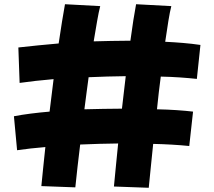

<svg xmlns="http://www.w3.org/2000/svg" viewBox="-20 -835 1016 910"><path d="M61 -123 46 -284Q82 -291 125 -296.5Q168 -302 215 -306Q224 -384 234 -460Q189 -456 148 -451.5Q107 -447 73 -442L67 -610Q113 -615 161 -620Q209 -625 258 -629Q266 -685 274 -733Q282 -781 288 -815L455 -806Q448 -779 440.5 -736Q433 -693 424 -639L506 -641Q547 -642 588 -642H598Q605 -695 612 -739Q619 -783 625 -815L792 -806Q785 -779 778 -735.5Q771 -692 763 -637Q805 -635 847 -631.5Q889 -628 930 -622L913 -461Q876 -465 833 -468Q790 -471 742 -472Q737 -435 732.5 -396Q728 -357 724 -317Q774 -316 817.5 -313Q861 -310 895 -306L877 -143Q837 -147 794 -149.5Q751 -152 706 -153Q700 -98 695 -45Q690 8 685 55L520 49Q524 2 529.5 -49.5Q535 -101 540 -155Q450 -154 360 -150Q353 -96 347.5 -44.5Q342 7 337 53L176 47Q180 4 185 -43Q190 -90 195 -138Q122 -132 61 -123ZM400 -469Q395 -432 390 -394Q385 -356 380 -317Q425 -318 469.5 -319Q514 -320 558 -320Q563 -359 567 -397.5Q571 -436 576 -474Q488 -473 400 -469Z"/></svg>

Font: Mochiy Pop One
Style: Regular
Weight: 400
Designer: FONTDASU
Foundry: FONTDASU / Google Inc. / Adobe
Version: Version 2.000